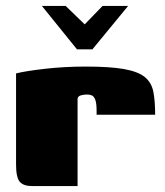

<svg xmlns="http://www.w3.org/2000/svg" viewBox="-20 -626 556 646"><path d="M121 -606H201L265 -544L325 -606H411L291 -460H239ZM241 0H87Q59 0 46.5 -14.5Q34 -29 34 -73V-379Q66 -387 131 -394.5Q196 -402 269 -402Q351 -402 398 -393.5Q445 -385 467.5 -366.5Q490 -348 496 -317Q502 -286 502 -240H305V-254Q305 -279 300.5 -290.5Q296 -302 289 -305Q282 -308 273 -308Q261 -308 251.5 -305Q242 -302 241 -294Z"/></svg>

Font: Genos Thin Black
Style: Regular
Weight: 900
Version: Version 1.010